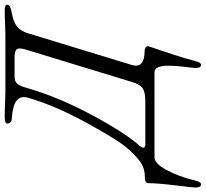

<svg xmlns="http://www.w3.org/2000/svg" viewBox="-50 -644 896 837"><g transform="rotate(-90 398.5 -225.0)"><path d="M189 -40H377Q415 -40 432.5 -51.5Q450 -63 460 -98L598 -550Q610 -585 604.5 -597.5Q599 -610 566 -610H483Q464 -610 453.5 -599.5Q443 -589 434 -556Q394 -417 314 -269Q234 -121 181 -64Q171 -50 174.5 -45Q178 -40 189 -40ZM165 -111Q204 -153 281 -294Q358 -435 391 -550Q401 -584 379 -601Q357 -618 303 -622Q279 -623 279 -642Q279 -653 309 -653Q335 -653 366 -651.5Q397 -650 417 -650H671Q690 -650 718.5 -651.5Q747 -653 773 -653Q797 -653 797 -642Q797 -628 760 -622Q722 -615 702 -599.5Q682 -584 672 -550L534 -98Q518 -43 597 -43Q603 -43 609.5 -39Q616 -35 616 -29Q616 -26 605 6Q594 38 578 87Q562 136 553 172Q546 203 535 203Q521 203 521 178Q521 173 524 150Q527 127 529 103.5Q531 80 531 55.5Q531 31 524 15.5Q517 0 503 0H131Q105 0 76.5 52.5Q48 105 32 172Q25 203 14 203Q0 203 0 178Q0 170 9.5 91Q19 12 19 -27Q19 -42 46 -42Q81 -42 106 -58Q131 -74 165 -111Z"/></g></svg>

Font: EB Garamond 12
Style: Italic
Weight: 400
Italic angle: -17°
Version: Version 0.016; ttfautohint (v1.8.4)